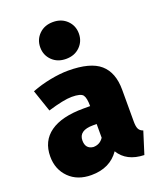

<svg xmlns="http://www.w3.org/2000/svg" viewBox="-154 -923 859 1038"><g transform="rotate(-20 275.5 -404.5)"><path d="M191 20Q111 20 63 -28Q15 -76 15 -150Q15 -239 81 -286Q147 -333 273 -333H311Q311 -380 298.5 -397Q286 -414 234 -414Q188 -414 96 -386L53 -512Q104 -532 161 -543Q218 -554 264 -554Q392 -554 448 -505Q504 -456 504 -357V-173Q504 -145 511 -131Q518 -117 536 -111L496 16Q395 13 352 -58Q298 20 191 20ZM252 -119Q290 -119 311 -151V-230H290Q208 -230 208 -172Q208 -124 252 -119ZM277 -617Q228 -617 197 -647.5Q166 -678 166 -723Q166 -768 197 -798.5Q228 -829 277 -829Q326 -829 357 -798.5Q388 -768 388 -723Q388 -678 357 -647.5Q326 -617 277 -617Z"/></g></svg>

Font: Trujillo Black
Style: Regular
Weight: 900
Designer: Fira Sans original fonts by bBox Type GmbH, Carrois Corporate GbR, & Edenspiekermann AG / Changes by Cristiano Sobral
Foundry: Fira Sans original fonts by bBox Type GmbH, Carrois Corporate GbR, & Edenspiekermann AG / Changes by Cristiano Sobral
Version: Version 4.301;July 28, 2020;FontCreator 13.0.0.2655 64-bit